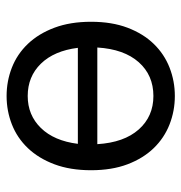

<svg xmlns="http://www.w3.org/2000/svg" viewBox="-4 -534 550 582"><g transform="rotate(-90 271.0 -243.0)"><path d="M271 12Q226 12 185 -4Q144 -20 113 -52Q82 -84 64 -131.5Q46 -179 46 -242Q46 -305 64 -353Q82 -401 113 -433.5Q144 -466 185 -482Q226 -498 271 -498Q316 -498 357 -482Q398 -466 429 -433.5Q460 -401 478 -353Q496 -305 496 -242Q496 -179 478 -131.5Q460 -84 429 -52Q398 -20 357 -4Q316 12 271 12ZM271 -434Q213 -434 174 -394Q135 -354 126 -282H417Q408 -354 369 -394Q330 -434 271 -434ZM271 -53Q334 -53 373.5 -97.5Q413 -142 418 -223H125Q130 -142 169.5 -97.5Q209 -53 271 -53Z"/></g></svg>

Font: Processing Sans Pro
Style: Regular
Weight: 400
Designer: Paul D. Hunt
Foundry: Adobe Systems Incorporated
Version: Version 2.020;PS 2.000;hotconv 1.0.86;makeotf.lib2.5.63406